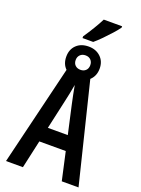

<svg xmlns="http://www.w3.org/2000/svg" viewBox="-195 -1166 919 1249"><g transform="rotate(20 265.0 -541.0)"><path d="M14 0 187 -716H340L516 0H400L357 -194H174L131 0ZM240 -494 196 -296H334L290 -493Q284 -521 277 -555Q270 -589 265 -618Q260 -589 253 -554Q246 -519 240 -494ZM266 -661Q213 -661 181.5 -691.5Q150 -722 150 -773Q150 -823 181.5 -853.5Q213 -884 266 -884Q316 -884 348.5 -853.5Q381 -823 381 -773Q381 -723 349 -692Q317 -661 266 -661ZM266 -723Q288 -723 302 -736.5Q316 -750 316 -773Q316 -795 302.5 -809Q289 -823 266 -823Q243 -823 229 -809Q215 -795 215 -773Q215 -750 229 -736.5Q243 -723 266 -723ZM208 -934Q233 -971 256.5 -1009.5Q280 -1048 297 -1082H424V-1073Q410 -1053 385 -1025Q360 -997 332.5 -969Q305 -941 282 -922H208Z"/></g></svg>

Font: Noto Sans Mono Condensed SemiBold
Style: Regular
Weight: 600
Width: 3
Designer: Monotype Design Team
Foundry: Monotype Imaging Inc.
Version: Version 2.014